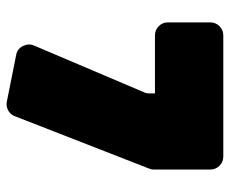

<svg xmlns="http://www.w3.org/2000/svg" viewBox="-78 -621 706 590"><g transform="rotate(90 275.0 -326.0)"><path d="M48.8 -488.8V-619.1Q48.8 -635.7 60.5 -647.5Q72.3 -659.2 88.9 -659.2H460.9Q477.5 -659.2 489.3 -647.5Q501 -635.7 501 -619.1V-444.8Q501 -438.5 498 -431.2L336.9 -18.1Q332.5 -6.8 322.3 0Q312 6.8 299.8 6.8Q294.9 6.8 292 5.9L147.9 -22.9Q129.9 -26.4 121.3 -43.7Q112.8 -61 120.1 -78.1L264.2 -417Q267.1 -422.9 267.1 -432.1V-449.2H88.9Q72.3 -449.2 60.5 -460.7Q48.8 -472.2 48.8 -488.8Z"/></g></svg>

Font: Don José
Style: Regular
Weight: 900
Designer: Cristian Tournier
Version: Version 1.000